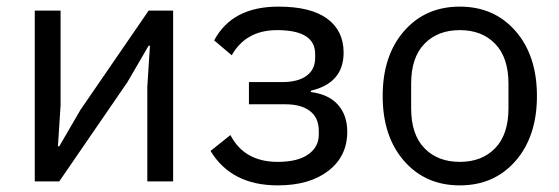

<svg xmlns="http://www.w3.org/2000/svg" viewBox="-20 -548 1689 580"><path d="M85 0V-516H163V-230L155 -106H159L223 -216L429 -516H503V0H425V-286L433 -410H429L365 -300L159 0Z M819 12Q679 12 616 -92L676 -140Q718 -59 819 -59Q879 -59 911 -81.5Q943 -104 943 -141V-153Q943 -192 916.5 -212.5Q890 -233 842 -233H732V-300H832Q880 -300 906 -319Q932 -338 932 -373V-385Q932 -457 817 -457Q723 -457 680 -381L627 -426Q681 -528 821 -528Q919 -528 968.5 -491.5Q1018 -455 1018 -389Q1018 -297 919 -274V-270Q973 -263 1001 -231.5Q1029 -200 1029 -150Q1029 -76 972 -32Q915 12 819 12Z M1537.5 -62Q1473 12 1369 12Q1265 12 1200.5 -62Q1136 -136 1136 -258Q1136 -380 1200.5 -454Q1265 -528 1369 -528Q1473 -528 1537.5 -454Q1602 -380 1602 -258Q1602 -136 1537.5 -62ZM1516 -221V-295Q1516 -374 1476 -415.5Q1436 -457 1369 -457Q1302 -457 1262 -415.5Q1222 -374 1222 -295V-221Q1222 -142 1262 -100.5Q1302 -59 1369 -59Q1436 -59 1476 -100.5Q1516 -142 1516 -221Z"/></svg>

Font: Aneliza
Style: Regular
Weight: 400
Designer: Mike Abbink, Paul van der Laan, Pieter van Rosmalen
Foundry: Bold Monday
Version: Version 3.0